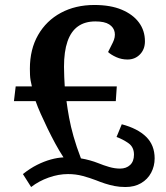

<svg xmlns="http://www.w3.org/2000/svg" viewBox="-20 -737 667 771"><path d="M72 -38Q101 -61 129 -75Q157 -89 184 -96.5Q211 -104 235 -105Q218 -131 202 -160.5Q186 -190 171 -221Q156 -252 143.5 -280Q131 -308 123 -331H36L43 -390H108Q105 -402 103 -413.5Q101 -425 100.5 -436.5Q100 -448 100 -461Q100 -539 133 -596.5Q166 -654 224.5 -685.5Q283 -717 359 -717Q424 -717 469 -698Q514 -679 538 -646.5Q562 -614 562 -571Q562 -539 542 -518.5Q522 -498 492 -498Q468 -498 447 -507.5Q426 -517 414 -528L433 -566Q444 -588 440.5 -607.5Q437 -627 418.5 -639Q400 -651 363 -651Q321 -651 293 -631Q265 -611 251 -570.5Q237 -530 237 -469Q237 -446 238 -427.5Q239 -409 240 -390H449L445 -331H247Q251 -300 257.5 -264.5Q264 -229 275.5 -188.5Q287 -148 305 -101Q323 -98 341 -93Q359 -88 374 -82Q396 -73 418.5 -66.5Q441 -60 462 -60Q487 -60 502.5 -74.5Q518 -89 518 -116Q518 -146 496.5 -161.5Q475 -177 448 -187L469 -238Q533 -221 567 -187.5Q601 -154 601 -101Q601 -70 587 -43.5Q573 -17 546.5 -1.5Q520 14 484 14Q460 14 440 10Q420 6 401.5 0Q383 -6 366 -13Q340 -23 312 -30.5Q284 -38 253 -38Q215 -38 175.5 -24Q136 -10 105 14Z"/></svg>

Font: Literata 18pt SemiBold
Style: Italic
Weight: 600
Italic angle: -2°
Designer: Latin by Veronika Burian and Jose Scaglione. Greek by Irene Vlachou. Cyrillic by Vera Evstafieva
Foundry: TypeTogether
Version: Version 3.103;gftools[0.9.29]